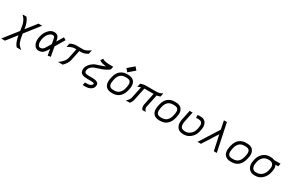

<svg xmlns="http://www.w3.org/2000/svg" viewBox="142 -2378 6285 4194"><g transform="rotate(30 3284.5 -281.0)"><path d="M-41 189 233.9 -160.6 217.8 -268.6Q209.5 -321.3 190.2 -368.2Q170.9 -415 152.8 -437L101.1 -499.5H196.3L207.5 -485.8Q236.8 -450.2 259.3 -391.8Q281.7 -333.5 290 -279.3L295.9 -239.3L501 -499.5H593.8L311 -140.1L319.8 -81.5Q330.6 -9.3 351.8 49.8Q373 108.9 395 128.9L461.4 189H352.1L345.2 183.1Q323.2 163.1 305.2 127.7Q287.1 92.3 275.6 52.5Q264.2 12.7 258.3 -12.9Q252.4 -38.6 249 -61L52.2 189Z M967.3 -99.1Q900.9 12.2 802.2 12.2H793Q730.5 12.2 691.4 -41Q652.3 -94.2 652.3 -176.3Q652.3 -211.9 660.2 -249L663.6 -265.6Q685.5 -370.1 751 -441.2Q816.4 -512.2 886.7 -512.2H896Q912.6 -512.2 925 -510.5Q937.5 -508.8 954.8 -501.7Q972.2 -494.6 984.6 -482.2Q997.1 -469.7 1008.8 -445.6Q1020.5 -421.4 1026.4 -388.2L1032.7 -353L1131.3 -518.6L1193.8 -481.4L1052.7 -243.2L1096.2 -6.3L1023.9 6.3L996.1 -147.5ZM975.6 -257.3 954.1 -375.5Q950.2 -397.5 945.8 -410.2Q941.4 -422.9 933.8 -429.2Q926.3 -435.5 918.5 -437.3Q910.6 -439 896 -439H886.7Q869.6 -439 847.9 -426.5Q826.2 -414.1 804.2 -391.6Q782.2 -369.1 763.2 -332Q744.1 -294.9 734.9 -251L731.4 -234.4Q725.6 -207 725.6 -176.3Q725.6 -126.5 744.1 -93.8Q762.7 -61 793 -61H802.2Q835 -61 858.9 -81.1Q882.8 -101.1 903.8 -136.2Z M1446.3 -499.5H1634.3Q1693.4 -499.5 1802.2 -578.1L1781.2 -477.1Q1694.3 -426.8 1634.3 -426.8H1572.8L1518.6 -167.5Q1509.3 -122.6 1479 -75.4Q1448.7 -28.3 1406.7 12.2H1288.1Q1339.8 -19.5 1387.9 -74.5Q1436 -129.4 1447.3 -182.1L1498 -426.8H1446.3Q1415 -426.8 1371.1 -408.7Q1327.1 -390.6 1284.7 -363.3L1304.7 -459Q1384.8 -499.5 1446.3 -499.5Z M2021 12.2Q1984.9 12.2 1956.1 7.3Q1927.2 2.4 1908.4 -4.9Q1889.6 -12.2 1876 -23.9Q1862.3 -35.6 1855.5 -46.1Q1848.6 -56.6 1844.5 -71.8Q1840.3 -86.9 1839.6 -97.2Q1838.9 -107.4 1838.9 -121.6Q1838.9 -162.1 1859.4 -202.1Q1879.9 -242.2 1909.9 -271.2Q1939.9 -300.3 1970.5 -320.6Q2001 -340.8 2025.4 -349.1L2180.7 -401.4Q2212.4 -412.6 2245.1 -429.2Q2140.1 -436.5 2088.9 -469.2L2069.8 -481.4L2108.9 -543L2127.9 -530.8Q2176.8 -499.5 2327.1 -499.5H2385.7L2370.6 -426.3L2367.7 -423.8Q2336.4 -394.5 2290.5 -370.1Q2244.6 -345.7 2204.1 -332L2048.8 -279.8Q2032.7 -274.4 2016.8 -266.8Q2001 -259.3 1981.2 -245.4Q1961.4 -231.4 1947 -215.1Q1932.6 -198.7 1922.6 -174.3Q1912.6 -149.9 1912.6 -122.6Q1912.6 -89.4 1936 -75.2Q1959.5 -61 2021 -61H2101.6Q2124 -61 2141.4 -60.1Q2158.7 -59.1 2180.2 -55.9Q2201.7 -52.7 2217 -46.4Q2232.4 -40 2246.3 -30Q2260.3 -20 2267.3 -4.2Q2274.4 11.7 2274.4 32.2Q2274.4 43.5 2272 53.7L2269.5 64.5Q2262.7 94.2 2242.9 117.2Q2223.1 140.1 2195.6 153.6Q2168 167 2137.7 173.6Q2107.4 180.2 2075.7 180.2H2007.8L2022.9 106.9H2075.7Q2124 106.9 2158 90.1Q2191.9 73.2 2198.2 48.8L2199.7 43Q2201.2 34.2 2201.2 32.2Q2201.2 29.8 2198.7 27.1Q2196.3 24.4 2189.5 21.7Q2182.6 19 2171.9 17.1Q2161.1 15.1 2143.1 13.7Q2125 12.2 2101.6 12.2Z M2757.8 -438.5H2730Q2649.4 -438.5 2602.3 -392.1Q2555.2 -345.7 2538.6 -266.6L2530.8 -227.5Q2524.4 -197.3 2524.4 -168.9Q2524.4 -114.7 2551.8 -87.9Q2579.1 -61 2637.2 -61H2662.1Q2745.1 -61 2793.5 -109.9Q2841.8 -158.7 2858.9 -241.7L2867.2 -281.7Q2873 -311.5 2873 -335.9Q2873 -385.3 2846.7 -411.9Q2820.3 -438.5 2757.8 -438.5ZM2946.3 -335.9Q2946.3 -305.2 2938.5 -267.1L2930.2 -227.1Q2907.7 -119.1 2840.1 -53.5Q2772.5 12.2 2662.1 12.2H2637.2Q2549.8 12.2 2500.5 -35.2Q2451.2 -82.5 2451.2 -168.9Q2451.2 -203.1 2459.5 -242.2L2467.3 -281.2Q2481.4 -349.1 2514.2 -399.9Q2546.9 -450.7 2602.3 -481.2Q2657.7 -511.7 2730 -511.7H2757.8Q2806.2 -511.7 2843.3 -498Q2880.4 -484.4 2902.3 -460.2Q2924.3 -436 2935.3 -404.8Q2946.3 -373.5 2946.3 -335.9ZM2711.4 -546.9 2649.4 -619.1 2803.2 -751.5 2865.2 -679.2Z M3452.6 -104Q3451.7 -99.6 3451.7 -89.8Q3451.7 -45.4 3493.7 0H3403.8Q3378.4 -45.9 3378.4 -89.8Q3378.4 -104 3381.3 -118.7L3445.3 -426.8H3222.2H3213.4L3146 -104Q3134.8 -51.3 3093.8 0H2989.7Q3022 -24.4 3045.2 -56.9Q3068.4 -89.4 3074.7 -118.7L3136.2 -415Q3092.8 -402.3 3060.1 -380.9L3079.6 -473.1Q3145 -499.5 3222.2 -499.5H3463.9Q3558.6 -499.5 3624.5 -543.5L3605.5 -452.1Q3566.4 -437 3521 -430.7Z M3958 -438.5H3930.2Q3849.6 -438.5 3802.5 -392.1Q3755.4 -345.7 3738.8 -266.6L3731 -227.5Q3724.6 -197.3 3724.6 -168.9Q3724.6 -114.7 3752 -87.9Q3779.3 -61 3837.4 -61H3862.3Q3945.3 -61 3993.7 -109.9Q4042 -158.7 4059.1 -241.7L4067.4 -281.7Q4073.2 -311.5 4073.2 -335.9Q4073.2 -385.3 4046.9 -411.9Q4020.5 -438.5 3958 -438.5ZM4146.5 -335.9Q4146.5 -305.2 4138.7 -267.1L4130.4 -227.1Q4107.9 -119.1 4040.3 -53.5Q3972.7 12.2 3862.3 12.2H3837.4Q3750 12.2 3700.7 -35.2Q3651.4 -82.5 3651.4 -168.9Q3651.4 -203.1 3659.7 -242.2L3667.5 -281.2Q3681.6 -349.1 3714.4 -399.9Q3747.1 -450.7 3802.5 -481.2Q3857.9 -511.7 3930.2 -511.7H3958Q4006.3 -511.7 4043.5 -498Q4080.6 -484.4 4102.5 -460.2Q4124.5 -436 4135.5 -404.8Q4146.5 -373.5 4146.5 -335.9Z M4509.3 -512.2H4588.4Q4664.6 -512.2 4705.8 -464.4Q4747.1 -416.5 4747.1 -338.9Q4747.1 -308.6 4738.8 -267.1L4730 -224.6Q4709 -124.5 4632.6 -56.2Q4556.2 12.2 4459.5 12.2H4444.3Q4350.1 12.2 4302 -40Q4253.9 -92.3 4253.9 -179.2Q4253.9 -214.8 4262.7 -257.8L4313 -499.5H4387.7L4334 -243.2Q4327.1 -208 4327.1 -179.2Q4327.1 -145 4336.2 -121.1Q4345.2 -97.2 4362.1 -84.5Q4378.9 -71.8 4398.7 -66.4Q4418.5 -61 4444.3 -61H4459.5Q4527.8 -61 4585.2 -111.8Q4642.6 -162.6 4658.7 -239.3L4667.5 -281.7Q4673.8 -311.5 4673.8 -338.9Q4673.8 -390.1 4648.9 -414.8Q4624 -439.5 4571.8 -439.5H4509.3Z M4800.8 0 5107.4 -483.4 5064.5 -695.8H5139.6L5286.1 0H5211.4L5128.9 -381.3L4886.2 0Z M5758.3 -438.5H5730.5Q5649.9 -438.5 5602.8 -392.1Q5555.7 -345.7 5539.1 -266.6L5531.2 -227.5Q5524.9 -197.3 5524.9 -168.9Q5524.9 -114.7 5552.2 -87.9Q5579.6 -61 5637.7 -61H5662.6Q5745.6 -61 5793.9 -109.9Q5842.3 -158.7 5859.4 -241.7L5867.7 -281.7Q5873.5 -311.5 5873.5 -335.9Q5873.5 -385.3 5847.2 -411.9Q5820.8 -438.5 5758.3 -438.5ZM5946.8 -335.9Q5946.8 -305.2 5939 -267.1L5930.7 -227.1Q5908.2 -119.1 5840.6 -53.5Q5772.9 12.2 5662.6 12.2H5637.7Q5550.3 12.2 5501 -35.2Q5451.7 -82.5 5451.7 -168.9Q5451.7 -203.1 5460 -242.2L5467.8 -281.2Q5481.9 -349.1 5514.6 -399.9Q5547.4 -450.7 5602.8 -481.2Q5658.2 -511.7 5730.5 -511.7H5758.3Q5806.6 -511.7 5843.8 -498Q5880.9 -484.4 5902.8 -460.2Q5924.8 -436 5935.8 -404.8Q5946.8 -373.5 5946.8 -335.9Z M6545.9 -325.7Q6545.9 -298.3 6539.1 -267.1L6531.7 -231.9Q6510.3 -129.4 6436 -58.6Q6361.8 12.2 6262.2 12.2H6236.8Q6151.9 12.2 6102.8 -42.2Q6053.7 -96.7 6053.7 -182.1Q6053.7 -213.9 6061 -247.1L6067.9 -281.2Q6087.9 -380.9 6159.7 -446.3Q6231.4 -511.7 6329.6 -511.7H6357.4Q6410.2 -511.7 6450.2 -491.7L6609.9 -492.2L6594.7 -418.5H6524.9Q6545.9 -377.9 6545.9 -325.7ZM6357.4 -438.5H6329.6Q6259.3 -438.5 6206.8 -390.6Q6154.3 -342.8 6139.2 -266.6L6132.3 -232.4Q6127 -208 6127 -182.1Q6127 -159.7 6132.1 -139.9Q6137.2 -120.1 6148.7 -101.6Q6160.2 -83 6182.9 -72Q6205.6 -61 6236.8 -61H6262.2Q6332.5 -61 6388.2 -113.5Q6443.8 -166 6460.4 -246.6L6467.8 -281.7Q6472.7 -304.2 6472.7 -325.7Q6472.7 -379.9 6442.1 -409.2Q6411.6 -438.5 6357.4 -438.5Z"/></g></svg>

Font: Anka/Coder
Style: Italic
Weight: 400
Italic angle: -12°
Monospace: yes
Version: Version 001.100